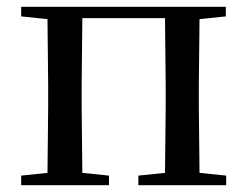

<svg xmlns="http://www.w3.org/2000/svg" viewBox="-20 -542 725 562"><path d="M42 -494 119 -486 121 -292V-230L119 -36L42 -28V0H299V-28L221 -36L219 -230V-292L221 -489H463L465 -292V-230L463 -36L385 -28V0H642V-28L564 -36L562 -230V-292L564 -486L641 -494V-522H42Z"/></svg>

Font: Noto Serif HK Medium
Style: Regular
Weight: 500
Designer: Ryoko NISHIZUKA 西塚涼子 (kana & ideographs); Frank Grießhammer (Latin, Greek & Cyrillic); Wenlong ZHANG 张文龙 (bopomofo); San
Foundry: Adobe
Version: Version 2.001;hotconv 1.1.0;makeotfexe 2.6.0